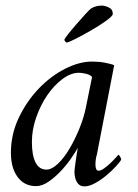

<svg xmlns="http://www.w3.org/2000/svg" viewBox="-20 -660 493 686"><path d="M309 -440Q263 -440 212 -414Q161 -388 118 -343Q75 -298 47 -239Q19 -180 19 -114Q19 -60 43 -27.5Q67 5 109 5Q131 5 154.5 -11.5Q178 -28 198.5 -50Q219 -72 235 -95.5Q251 -119 258 -132Q257 -127 255 -114.5Q253 -102 251 -88Q249 -74 247.5 -62.5Q246 -51 246 -47Q246 -24 255 -9Q264 6 281 6Q299 6 320.5 -6Q342 -18 361 -34Q380 -50 394.5 -66Q409 -82 413 -89Q413 -94 409 -100.5Q405 -107 403 -107Q402 -106 394 -97Q386 -88 375 -77.5Q364 -67 352 -58.5Q340 -50 332 -50Q326 -50 323.5 -56.5Q321 -63 321 -72Q321 -82 322.5 -92Q324 -102 326 -107L388 -427Q381 -430 372.5 -432Q364 -434 354.5 -436Q345 -438 333.5 -439Q322 -440 309 -440ZM262 -400Q272 -400 287 -396.5Q302 -393 309 -385L287 -277Q280 -241 264 -201.5Q248 -162 228.5 -129Q209 -96 187 -75Q165 -54 146 -54Q120 -54 107 -79.5Q94 -105 94 -153Q94 -197 109.5 -241Q125 -285 149 -320Q173 -355 203 -377.5Q233 -400 262 -400ZM218 -508Q224 -508 250.5 -521.5Q277 -535 306.5 -552Q336 -569 359.5 -586Q383 -603 383 -610Q383 -627 368.5 -633.5Q354 -640 344 -640Q333 -640 323.5 -637.5Q314 -635 306 -630Q301 -627 285.5 -610Q270 -593 253 -573.5Q236 -554 223 -537.5Q210 -521 210 -518Q210 -516 213 -512Q216 -508 218 -508Z"/></svg>

Font: Vermiglione
Style: Italic
Weight: 400
Italic angle: -11°
Version: Version 1.105